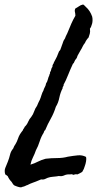

<svg xmlns="http://www.w3.org/2000/svg" viewBox="-46 -763 453 826"><path d="M85 -54.7Q103 -60.1 116.7 -67.4Q124.5 -71.3 132.8 -74.5Q141.1 -77.6 150.4 -80.1Q174.8 -83 199.7 -83Q225.1 -83 246.1 -88.9Q269.5 -92.8 288.6 -94.7Q307.6 -96.7 324.2 -87.9Q326.2 -80.1 324.2 -68.8Q322.3 -57.6 319.3 -49.8Q316.4 -41 314.5 -36.1Q312.5 -31.2 307.6 -23.4Q302.7 -20 297.4 -17.6Q290.5 -14.6 287.1 -12.7Q278.8 -14.6 268.6 -10.7Q265.1 -14.6 255.9 -12.7Q241.2 -13.7 231 -8.8Q219.7 -3.4 207 -5.9Q203.1 -4.9 199 -4.4Q194.8 -3.9 189.9 -3.4Q185.1 -2.9 180.2 -2.4Q175.3 -2 169.9 -1Q158.2 1.5 150.4 5.9Q141.6 10.7 130.9 8.8Q121.6 13.2 108.4 18.1Q102.5 20 96.4 22.5Q90.3 24.9 84 27.3Q73.2 33.2 71.8 33.2Q71.3 33.2 68.4 34.2Q59.1 39.1 54.2 40Q50.3 40.5 44.9 43Q38.1 43 30.8 40.5Q27.3 39.6 23.9 38.1Q20.5 36.6 16.6 35.2Q12.2 32.7 9.8 28.8L3.9 19.5Q-7.3 8.3 -12.7 -4.9Q-15.6 -7.8 -23.4 -12.7Q-28.3 -28.8 -22.9 -41.5L-12.7 -66.4Q-6.3 -82.5 -2.9 -97.2Q0.5 -112.3 10.7 -124Q13.7 -133.3 21.5 -144.5Q26.9 -153.3 30.8 -165Q34.7 -176.8 40 -185.5Q43 -190.9 46.4 -194.8Q48.3 -197.3 49.8 -199.2Q51.3 -201.2 52.7 -203.1Q53.2 -207 56.2 -210Q59.1 -212.9 59.6 -216.8Q69.8 -226.1 74.7 -238.3Q80.1 -251 88.9 -260.7Q96.7 -271 101.1 -284.2Q105.5 -297.4 113.3 -307.6Q115.2 -312.5 116.9 -316.2Q118.7 -319.8 119.6 -322.3Q120.6 -324.7 122.1 -327.4Q123.5 -330.1 125 -333Q128.9 -341.8 132.3 -353.5Q136.2 -366.2 140.6 -373Q143.1 -381.8 146.5 -387.7Q150.4 -393.6 152.3 -404.3Q157.2 -410.6 159.7 -420.9Q160.6 -425.8 162.4 -430.2Q164.1 -434.6 166 -438.5Q166 -441.9 168.5 -445.8Q170.9 -449.7 168.9 -452.1Q173.3 -456.5 174.3 -463.9Q175.3 -471.2 179.7 -475.6Q178.7 -482.4 184.6 -490.2Q185.1 -493.7 188 -498.5Q190.9 -503.9 191.4 -504.9Q201.2 -522.9 202.6 -528.8Q204.6 -535.2 208 -542Q210 -543.9 211.9 -546.4Q213.9 -548.8 214.8 -552.7Q215.8 -555.2 216.8 -557.9Q217.8 -560.5 218.8 -563.5Q219.7 -566.4 220.7 -569.1Q221.7 -571.8 222.7 -574.2Q225.1 -579.6 225.6 -583Q226.6 -586.9 228.5 -589.8Q235.4 -600.1 234.9 -600.6Q234.4 -601.6 235.4 -602.5Q236.3 -605 237.3 -607.2Q238.3 -609.4 239.3 -611.3Q240.2 -613.3 241.2 -615.2Q242.2 -617.2 243.2 -619.1Q253.9 -645.5 261.2 -662.1Q268.6 -678.7 278.3 -695.3Q278.3 -704.1 276.4 -711.4Q274.4 -719.2 278.3 -726.6Q282.2 -728.5 286.1 -731Q290 -733.4 293.5 -735.8Q300.8 -741.2 309.6 -743.2Q313.5 -744.1 316.9 -739.7Q320.3 -735.4 323.2 -733.4Q341.8 -717.3 350.6 -691.4Q352.5 -683.6 352.1 -673.3Q351.6 -663.1 348.6 -656.2Q345.7 -645 340.8 -639.6Q342.8 -627 340.3 -618.2Q337.9 -609.4 335 -601.6Q325.2 -591.8 319.3 -578.1Q313.5 -571.3 309.6 -563Q306.2 -555.2 300.8 -546.9Q297.9 -540.5 292 -531.2Q287.1 -523.9 284.2 -513.7Q275.4 -502.9 273.9 -497.6Q272.5 -491.7 267.6 -488.3Q254.9 -460.9 247.1 -440.9Q237.8 -417 227.5 -398.4Q228.5 -393.1 225.6 -391.1Q222.7 -389.2 223.6 -383.8Q213.9 -365.2 209.5 -343.8Q205.1 -320.8 194.3 -303.7Q185.5 -275.4 172.4 -252.4Q166 -241.2 159.9 -228.8Q153.8 -216.3 148.4 -203.1Q144 -201.2 141.6 -191.4Q131.3 -175.8 124.5 -154.3Q118.2 -133.8 108.4 -116.2Q106 -108.9 102.8 -101.3Q99.6 -93.8 95.7 -85.9Q88.4 -71.8 85 -54.7Z"/></svg>

Font: Freehand
Style: Regular
Weight: 400
Designer: Danh Hong
Version: Version 8.001; ttfautohint (v1.8.3)